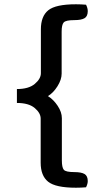

<svg xmlns="http://www.w3.org/2000/svg" viewBox="-20 -735 473 897"><path d="M268 -587V-391Q268 -363 248.5 -332Q229 -301 204 -286Q230 -270 249.5 -240.5Q269 -211 269 -183V14Q269 47 278 58Q287 69 327 69Q360 69 375 78Q390 87 390 111Q390 124 382 140Q358 142 335 142Q240 142 205 114Q170 86 170 25V-181Q170 -207 142 -230.5Q114 -254 59 -254V-319Q114 -319 142.5 -343Q171 -367 171 -393V-598Q171 -659 205.5 -687Q240 -715 335 -715Q358 -715 382 -713Q390 -697 390 -683Q390 -659 375 -650Q360 -641 327 -641Q287 -641 277.5 -630Q268 -619 268 -587Z"/></svg>

Font: Overlock
Style: Bold
Weight: 700
Designer: Dario Muhafara
Foundry: Dario Manuel Muhafara
Version: Version 1.001